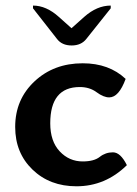

<svg xmlns="http://www.w3.org/2000/svg" viewBox="-20 -652 486 679"><path d="M250.5 6.8Q156.2 6.8 95 -52.2Q33.7 -111.3 33.7 -203.1Q33.7 -300.3 102.1 -364.3Q170.4 -428.2 272.5 -428.2Q365.7 -428.2 424.3 -373Q400.4 -307.6 366.2 -307.6Q346.2 -307.6 321.5 -325.9Q296.9 -344.2 262.2 -344.2Q157.7 -344.2 157.7 -215.8Q157.7 -152.3 191.2 -116.7Q224.6 -81.1 272.5 -81.1Q312.5 -81.1 332.8 -97.2Q353 -113.3 379.4 -113.3Q406.2 -113.3 428.7 -67.9Q352.5 6.8 250.5 6.8ZM371.6 -632.3V-622.6L285.2 -514.2Q267.1 -491.2 233.4 -491.2Q199.2 -491.2 181.6 -514.2L96.7 -622.6V-632.3Q143.6 -632.3 188 -592.3L232.9 -552.2L277.8 -592.3Q322.8 -632.3 371.6 -632.3Z"/></svg>

Font: ALMAS
Style: Bold
Weight: 700
Designer: ALMAS Font/ by Husham Jawad Kadhim, derived from the Bainsely font by/ Paul James MIller
Foundry: High-Logic / Made with FontCreator
Version: Version 1.411;September 19, 2021;FontCreator 14.0.0.2814 32-